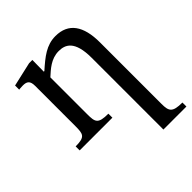

<svg xmlns="http://www.w3.org/2000/svg" viewBox="-196 -608 950 950"><g transform="rotate(-45 279.5 -132.5)"><path d="M398 -282V220H559V192C490 192 481 175 481 124V-307C481 -422 438 -485 347 -485C284 -485 240 -449 186 -401H182L183 -482H160L33 -453V-424C33 -424 43 -426 60 -426C87 -426 102 -418 102 -382V-101C102 -45 99 -28 32 -28V0H261V-28C189 -28 185 -45 185 -101V-358C215 -385 252 -421 306 -421C351 -421 398 -402 398 -282Z"/></g></svg>

Font: STIX Two Math
Style: Regular
Weight: 400
Designer: Ross Mills, John Hudson & Paul Hanslow, Tiro Typeworks Ltd; with portions MicroPress Inc., with additions and correction
Foundry: Tiro Typeworks Ltd
Version: Version 2.02 b142